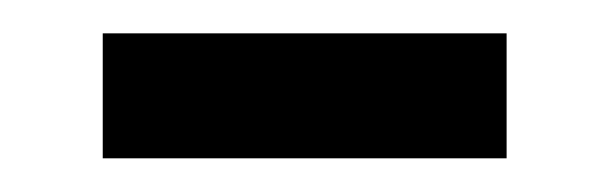

<svg xmlns="http://www.w3.org/2000/svg" viewBox="-20 -325 362 114"><path d="M41 -231V-305.2H280.8V-231Z"/></svg>

Font: Zoram GWebM
Style: Regular
Weight: 400
Foundry: Ascender Corporation
Version: Version 1.000